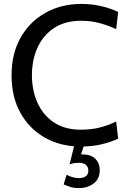

<svg xmlns="http://www.w3.org/2000/svg" viewBox="-20 -734 656 980"><path d="M392 14Q290 14 210 -31Q130 -76 84.5 -157.5Q39 -239 39 -350Q39 -461 85.5 -542.5Q132 -624 212.5 -669Q293 -714 396 -714Q449 -714 497.5 -702.5Q546 -691 583 -673L573 -585Q536 -603 490.5 -615.5Q445 -628 395 -628Q312 -628 256 -591Q200 -554 171.5 -491Q143 -428 143 -350Q143 -272 171.5 -209Q200 -146 255.5 -109Q311 -72 393 -72Q445 -72 489 -83Q533 -94 573 -114L583 -26Q546 -9 498.5 2.5Q451 14 392 14ZM386 79 353 64Q365 60 377 57Q389 54 402 54Q443 54 466 76Q489 98 489 135Q489 179 458 202.5Q427 226 383 226Q357 226 338 220Q319 214 305 207L320 158Q335 166 350.5 170.5Q366 175 383 175Q405 175 418 165.5Q431 156 431 137Q431 119 419 108Q407 97 381 97Q370 97 359 98.5Q348 100 335 105L361 0H411Z"/></svg>

Font: Cabin VF Beta
Style: Regular
Weight: 400
Designer: Pablo Impallari
Foundry: Pablo Impallari. http://www.impallari.com Igino Marini. http://www.ikern.com
Version: Version 2.200